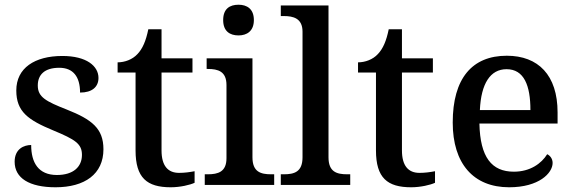

<svg xmlns="http://www.w3.org/2000/svg" viewBox="-20 -783 2429 813"><path d="M215 10C339 10 418 -46 418 -151C418 -239 369 -277 263 -319C174 -354 140 -372 140 -421C140 -466 168 -496 231 -496C290 -496 319 -458 319 -391C370 -391 397 -415 397 -453C397 -503 347 -546 244 -546C127 -546 49 -495 49 -400C49 -310 99 -275 205 -231C299 -192 327 -174 327 -127C327 -77 291 -42 221 -42C142 -42 112 -95 112 -169C82 -169 42 -153 42 -98C42 -29 104 10 215 10Z M703 10C743 10 785 0 804 -9V-58C783 -54 762 -51 738 -51C691 -51 664 -81 664 -146V-476H795V-536H664V-659H608C598 -610 584 -577 562 -554C541 -531 508 -519 478 -519V-476H554V-146C554 -30 602 10 703 10Z M990 -633C1025 -633 1055 -651 1055 -698C1055 -746 1025 -763 990 -763C953 -763 925 -746 925 -698C925 -651 953 -633 990 -633ZM847 0H1141V-45H1128C1084 -45 1049 -55 1049 -117V-536H855V-491H860C903 -491 939 -481 939 -423V-113C939 -55 903 -45 860 -45H847Z M1169 0H1463V-45H1450C1406 -45 1371 -55 1371 -117V-760H1169V-715H1182C1221 -715 1261 -706 1261 -649V-117C1261 -55 1226 -45 1182 -45H1169Z M1721 10C1761 10 1803 0 1822 -9V-58C1801 -54 1780 -51 1756 -51C1709 -51 1682 -81 1682 -146V-476H1813V-536H1682V-659H1626C1616 -610 1602 -577 1580 -554C1559 -531 1526 -519 1496 -519V-476H1572V-146C1572 -30 1620 10 1721 10Z M2136 10C2262 10 2320 -50 2320 -93C2320 -112 2308 -125 2297 -130C2273 -91 2225 -56 2156 -56C2062 -56 2013 -117 2010 -260H2341V-307C2341 -465 2259 -547 2126 -547C1979 -547 1897 -451 1897 -264C1897 -91 1984 10 2136 10ZM2226 -317H2012C2017 -429 2056 -490 2125 -490C2199 -490 2226 -421 2226 -317Z"/></svg>

Font: Noto Serif Malayalam Medium
Style: Regular
Weight: 500
Designer: Indian type Foundry, Jelle Bosma, Monotype Design Team
Foundry: Monotype Imaging Inc.
Version: Version 2.104